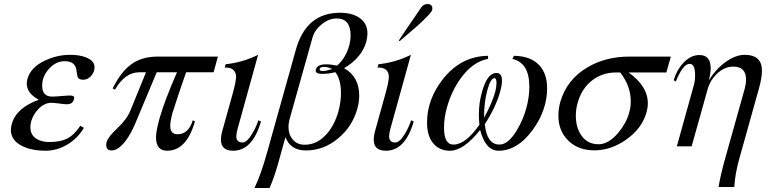

<svg xmlns="http://www.w3.org/2000/svg" viewBox="-20 -731 3837 956"><path d="M207 19.5Q139.6 19.5 92.8 -2.9Q34.2 -30.8 34.2 -84Q34.2 -98.1 38.6 -113.3Q60.5 -193.8 173.3 -234.4Q113.3 -266.1 113.3 -314.9Q113.3 -325.2 116.2 -336.9Q132.8 -397 205.6 -430.2Q265.1 -458 330.1 -458Q376 -458 408.2 -445.3Q450.7 -428.7 450.7 -395.5Q450.7 -372.6 433.8 -353.3Q417 -334 394.5 -334Q373 -334 367.2 -346.7Q364.3 -353 361.3 -376.5Q357.4 -426.3 302.7 -426.3Q257.8 -426.3 223.9 -388.4Q189.9 -350.6 189.9 -304.7Q189.9 -250 239.7 -250Q254.9 -250 284.4 -252.7Q314 -255.4 328.1 -255.4Q349.6 -255.4 349.6 -244.6Q349.6 -236.8 344.2 -227.1Q336.4 -211.9 313.5 -211.9Q299.8 -211.9 274.4 -215.6Q249 -219.2 235.8 -219.2Q201.7 -219.2 171.9 -189Q146 -162.1 135.3 -127.4Q131.3 -110.8 131.3 -97.2Q131.3 -61.5 157.5 -42.7Q183.6 -23.9 224.6 -23.9Q279.3 -23.9 311.5 -39.6Q348.1 -57.1 379.9 -104.5L397.9 -94.7Q365.7 -41 314.5 -10.7Q263.2 19.5 207 19.5Z M906.7 -371.1Q882.3 -303.7 839.4 -170.9Q827.6 -126.5 827.6 -104.5Q827.6 -62.5 863.8 -62.5Q918.5 -62.5 939.9 -132.3L950.7 -126.5Q908.7 19.5 812.5 19.5Q757.3 19.5 756.8 -45.9Q756.8 -79.1 774.4 -141.6Q798.8 -228.5 861.3 -371.1H760.3L653.3 -115.7Q633.8 -68.4 607.4 -32.2Q569.3 18.6 535.6 18.1Q508.8 18.1 508.8 -10.3Q508.8 -17.6 511.2 -24.4Q517.6 -48.8 564.5 -92.8Q611.3 -136.7 628.9 -179.7L707 -371.1H673.8Q602.1 -371.1 552.7 -284.7L541 -291Q582 -372.6 631.3 -409.2Q685.1 -449.7 765.6 -449.2H1064.9L1043.5 -371.1Z M1140.6 19.5Q1079.6 19.5 1080.1 -37.1Q1080.1 -53.7 1085.4 -73.7L1138.7 -265.1Q1156.7 -330.6 1155.3 -353Q1151.4 -396.5 1099.1 -394.5L1103.5 -411.1Q1188 -419.9 1265.1 -458L1162.1 -86.4Q1156.7 -64.9 1156.7 -52.2Q1156.7 -21.5 1187.5 -21.5Q1209.5 -21.5 1235.8 -65.4Q1254.9 -97.2 1266.6 -132.3L1279.3 -126Q1237.3 19.5 1140.6 19.5Z M1503.4 18.1Q1425.8 18.1 1401.4 -48.3L1363.8 86.4Q1344.7 154.3 1322.3 205.1H1247.1Q1278.8 140.1 1310.5 25.9L1453.1 -483.4Q1504.4 -667.5 1672.9 -667.5Q1732.9 -667.5 1770 -642.1Q1809.6 -614.3 1809.6 -564.9Q1809.6 -545.9 1804.2 -524.4Q1781.2 -442.9 1693.4 -391.6Q1768.6 -349.1 1768.6 -254.9Q1768.6 -223.1 1759.3 -189.9Q1733.9 -99.6 1663.6 -42Q1591.8 18.1 1503.4 18.1ZM1595.2 -397.9Q1573.7 -397.9 1571.8 -388.2Q1568.8 -377 1588.9 -377.4Q1603 -377.4 1634.3 -387.7Q1610.8 -397.9 1595.2 -397.9ZM1649.9 -371.6Q1615.2 -362.8 1583.5 -363.3Q1546.4 -363.3 1552.7 -385.3Q1560.1 -410.6 1602.5 -410.6Q1629.4 -410.6 1658.7 -404.3Q1701.2 -442.4 1718.8 -503.9Q1725.6 -529.8 1725.6 -555.2Q1725.6 -639.2 1656.2 -639.2Q1618.2 -639.2 1582.5 -610.6Q1546.9 -582 1536.1 -544.4L1420.4 -132.3Q1416.5 -115.2 1416.5 -98.6Q1416.5 -61.5 1437 -37.1Q1459 -10.3 1496.6 -10.3Q1560.5 -10.3 1607.4 -64.9Q1646 -108.4 1665 -176.3Q1677.7 -222.2 1677.7 -268.1Q1677.7 -334.5 1649.9 -371.6Z M1901.4 19.5Q1840.3 19.5 1840.8 -37.1Q1840.8 -53.7 1846.2 -73.7L1899.4 -265.1Q1917.5 -330.6 1916 -353Q1912.1 -396.5 1859.9 -394.5L1864.3 -411.1Q1948.7 -419.9 2025.9 -458L1922.9 -86.4Q1917.5 -64.9 1917.5 -52.2Q1917.5 -21.5 1948.2 -21.5Q1970.2 -21.5 1996.6 -65.4Q2015.6 -97.2 2027.3 -132.3L2040 -126Q1998 19.5 1901.4 19.5ZM2058.6 -602.5Q2055.7 -600.1 1969.7 -525.9L1965.8 -529.8Q2002.4 -585 2077.6 -694.3Q2089.4 -710.9 2108.9 -710.9Q2132.8 -710.9 2132.8 -688Q2132.8 -684.1 2131.8 -681.2Q2128.4 -666 2058.6 -602.5Z M2462.4 19.5Q2397.5 19.5 2370.6 -84Q2288.6 19.5 2220.2 19.5Q2165 19.5 2133.8 -21.5Q2106 -58.6 2106.4 -121.1Q2106.4 -237.3 2186 -337.9Q2276.4 -451.7 2410.2 -453.1V-438Q2335 -424.3 2274.9 -342.3Q2227.5 -277.3 2204.6 -192.9Q2190.9 -144.5 2190.9 -94.7Q2190.9 -10.7 2238.3 -11.2Q2297.9 -11.2 2367.2 -109.9Q2364.3 -134.3 2364.3 -159.2Q2364.3 -218.8 2379.9 -272.9Q2405.8 -367.7 2451.2 -367.7Q2479.5 -367.7 2479.5 -330.1Q2479.5 -308.1 2470.2 -273.9Q2448.2 -195.8 2393.6 -112.3Q2404.8 -11.2 2466.8 -11.2Q2511.7 -11.2 2554.7 -84.5Q2585 -135.3 2600.3 -191.4Q2615.7 -247.6 2615.7 -298.8Q2615.7 -418.9 2531.2 -437.5L2539.1 -453.1Q2623.5 -452.1 2666.5 -404.8Q2704.6 -362.3 2704.1 -290.5Q2704.1 -183.1 2632.3 -84Q2556.6 19.5 2462.4 19.5ZM2441.9 -341.8Q2422.9 -341.8 2406.5 -282Q2390.1 -222.2 2390.1 -144.5Q2430.7 -218.3 2446.3 -275.4Q2451.7 -296.9 2452.1 -317.9Q2452.1 -341.8 2441.9 -341.8Z M3109.9 -370.1Q3205.6 -302.2 3205.6 -216.8Q3205.6 -194.8 3199.2 -171.9Q3176.3 -90.3 3096.2 -34.7Q3021 17.6 2939.5 17.6Q2858.9 17.6 2809.6 -30.8Q2760.3 -79.1 2760.3 -155.3Q2760.3 -188.5 2769.5 -222.2Q2801.3 -334.5 2904.8 -395.5Q2995.6 -449.2 3112.3 -449.2H3320.3L3297.9 -370.1ZM3068.4 -370.1H3047.4Q2977.5 -370.1 2926.5 -329.3Q2875.5 -288.6 2856 -218.3Q2847.2 -187.5 2847.2 -155.3Q2847.2 -95.7 2875 -56.2Q2905.3 -12.7 2960.9 -12.7Q3009.3 -12.7 3057.6 -68.8Q3098.1 -117.2 3112.3 -168.5Q3121.1 -197.8 3120.6 -227.1Q3120.6 -302.2 3068.4 -370.1Z M3558.1 200.2Q3564.5 153.3 3590.8 57.6L3688.5 -291Q3694.8 -314.9 3694.8 -334.5Q3694.8 -399.4 3630.9 -399.4Q3587.4 -399.4 3549.3 -363.3Q3515.1 -330.1 3502.9 -284.7L3423.8 -2.4H3350.1L3434.1 -304.7Q3441.4 -328.6 3440.9 -358.4Q3440.9 -413.1 3413.6 -413.1Q3380.4 -413.1 3345.2 -325.2L3334.5 -331.5Q3348.6 -381.3 3380.9 -416Q3418 -457 3462.4 -457Q3518.6 -457 3518.6 -391.6Q3518.6 -365.7 3509.3 -330.6Q3545.9 -389.2 3594.7 -423.6Q3643.6 -458 3688 -458Q3774.4 -458 3773.9 -377.9Q3773.9 -344.7 3759.8 -293.5L3660.2 62.5Q3640.1 133.8 3636.2 200.2Z"/></svg>

Font: Accordance
Style: Italic
Weight: 400
Italic angle: -11°
Version: Version 1.2 (build January 31, 2020) Miklal Software Solutio